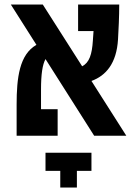

<svg xmlns="http://www.w3.org/2000/svg" viewBox="-20 -606 626 857"><path d="M400.4 0H543.9L388.2 -244.6C452.6 -268.1 500.5 -322.8 506.8 -430.7C509.3 -471.7 512.2 -534.2 512.2 -585.9H328.6V-467.3H397.5C396.5 -452.6 395.5 -438.5 394.5 -424.3C390.6 -363.3 378.9 -326.7 346.7 -310.1L170.9 -585.9H28.3L142.6 -405.8C66.9 -362.8 54.2 -259.8 54.2 -139.2V0H237.3V-118.7H163.1V-205.6C163.1 -274.9 169.4 -316.9 183.1 -342.3ZM388.2 75.7H183.1V156.7H249V231H323.2V156.7H388.2Z"/></svg>

Font: Cascadia Code PL SemiBold
Style: Regular
Weight: 600
Monospace: yes
Designer: Aaron Bell
Foundry: Saja Typeworks
Version: Version 2404.023